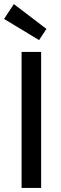

<svg xmlns="http://www.w3.org/2000/svg" viewBox="-27 -923 301 943"><path d="M175 -668V0H79V-668ZM165 -726 -7 -830 41 -903 201 -781Z"/></svg>

Font: Rambla
Style: Regular
Weight: 400
Designer: Martin Sommaruga
Foundry: Martin Sommaruga
Version: Version 1.001